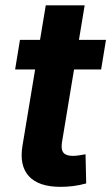

<svg xmlns="http://www.w3.org/2000/svg" viewBox="-20 -696 419 723"><path d="M379.1 -545.9 360.8 -434.3H36.9L55.2 -545.9ZM152.3 -675.8H298.8L213.3 -159.8Q209 -133.3 218.8 -121.1Q228.6 -109 254.7 -109Q263.2 -109 278.5 -111.1Q293.8 -113.2 302.1 -115.1L304.6 -5.3Q279.6 1.7 255.1 4.7Q230.7 7.6 208.2 7.6Q125.6 7.6 88.9 -32.3Q52.3 -72.3 64.6 -146.9Z"/></svg>

Font: Inter Variable
Style: Italic
Weight: 400
Italic angle: -9.39999°
Designer: Rasmus Andersson
Foundry: rsms
Version: Version 4.001;git-9221beed3